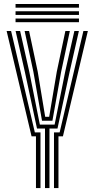

<svg xmlns="http://www.w3.org/2000/svg" viewBox="-20 -958 481 978"><path d="M209.2 0V-303.2H168.5L106.5 -592.5L59.5 -800H82.5L129.2 -592.5L183 -323.2H258.2L312 -592.5L358.8 -800H381.8L334.8 -592.5L272.8 -303.2H232V0ZM163.2 0V-263.5H140.8L13.8 -800H36.5L157.5 -283.5H186.2V0ZM255 0V-283.5H283.8L404.8 -800H427.5L300.5 -263.5H277.8V0ZM194 -343 150 -592.5 105.5 -800H128.2L172.2 -592.5L210.2 -363H230.5L269.2 -592.5L313 -800H335.8L291.5 -592.5L247 -343ZM59.2 -919V-937.5H382.2V-919ZM59.2 -845V-863.5H382.2V-845ZM59.2 -882V-900.5H382.2V-882Z"/></svg>

Font: Big Shoulders Inline Text Thin
Style: Bold
Weight: 700
Version: Version 2.002